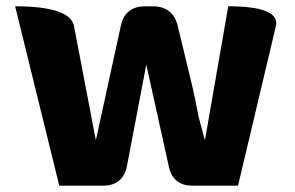

<svg xmlns="http://www.w3.org/2000/svg" viewBox="-20 -589 937 609"><path d="M168 0 28 -569Q204 -569 215 -505L284 -144L363 -506Q376 -569 441 -569H464Q529 -569 544 -506L590 -315Q598 -281 610 -218L630 -144L704 -569Q869 -569 855 -506L735 0H592Q527 0 515 -63L444 -384L383 -64Q371 0 306 0Z"/></svg>

Font: Swei Half Moon CJK SC
Style: Black
Weight: 900
Version: Version 2.071